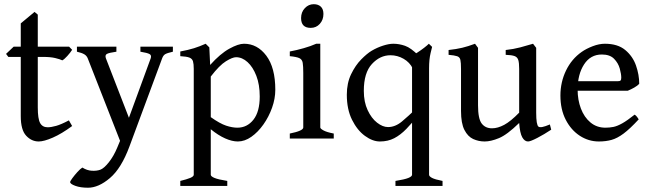

<svg xmlns="http://www.w3.org/2000/svg" viewBox="-20 -648 3045 898"><path d="M317.4 -58.6Q268.6 -22.5 227.1 -4.4Q185.5 13.7 161.1 13.7Q127.4 13.7 102.3 -13.4Q77.1 -40.5 77.1 -105V-381.8H19L8.3 -396L43.9 -429.7H77.1V-538.6L141.6 -592.3L156.7 -579.6V-429.7H303.2L317.4 -415Q309.1 -401.9 294.9 -386.2Q280.8 -370.6 271.5 -365.7Q260.7 -371.1 238.3 -376.5Q215.8 -381.8 182.1 -381.8H156.7V-145.5Q156.7 -92.3 167.7 -72.5Q178.7 -52.7 203.1 -52.7Q219.2 -52.7 242.7 -59.3Q266.1 -65.9 302.2 -85Z M788.6 -406.2Q761.2 -399.9 752.2 -394.3Q743.2 -388.7 738.3 -375L585.4 37.1Q547.4 139.6 494.1 184.8Q440.9 230 391.6 230Q356.4 230 332.3 221.2Q308.1 212.4 308.1 203.6Q308.1 199.2 318.4 185.3Q328.6 171.4 342 156.5Q355.5 141.6 365.2 135.7Q387.2 149.4 409.4 150.6Q431.6 151.9 448.7 146Q465.8 140.1 488.8 111.3Q511.7 82.5 528.3 42.5L541.5 10.7L390.6 -374.5Q385.7 -387.2 374.3 -394Q362.8 -400.9 339.8 -406.2V-429.7H524.4V-406.2Q490.2 -401.4 480 -395.8Q469.7 -390.1 475.6 -374.5L583 -97.2L684.6 -374.5Q689.9 -389.2 679.7 -395Q669.4 -400.9 636.7 -406.2V-429.7H788.6Z M1092.3 13.7Q1065.4 13.7 1033 -0.7Q1000.5 -15.1 965.8 -43.5V169.4Q965.8 176.8 982.9 184.1Q1000 191.4 1043 198.2V221.7H823.2V198.2Q853.5 190.9 869.9 184.1Q886.2 177.2 886.2 169.4V-325.7Q886.2 -349.1 882.6 -361.3Q878.9 -373.5 865.7 -378.7Q852.5 -383.8 823.2 -385.3V-407.2Q860.4 -414.1 887 -422.4Q913.6 -430.7 941.9 -443.4L959 -426.3L962.9 -344.2Q1010.3 -397 1052.5 -420.2Q1094.7 -443.4 1121.1 -443.4Q1183.6 -443.4 1225.6 -387.5Q1267.6 -331.5 1267.6 -228Q1267.6 -186.5 1252.4 -144Q1237.3 -101.6 1211.9 -65.7Q1186.5 -29.8 1155.5 -8.1Q1124.5 13.7 1092.3 13.7ZM1084 -380.4Q1067.4 -380.4 1036.9 -361.6Q1006.3 -342.8 965.8 -290V-100.1Q1008.8 -69.8 1037.6 -60.3Q1066.4 -50.8 1090.3 -50.8Q1135.7 -50.8 1165.3 -88.1Q1194.8 -125.5 1194.8 -196.8Q1194.8 -252 1179 -293.2Q1163.1 -334.5 1137.9 -357.4Q1112.8 -380.4 1084 -380.4Z M1492.7 -582.5Q1492.7 -555.2 1475.8 -536.4Q1459 -517.6 1433.1 -517.6Q1388.2 -517.6 1388.2 -563.5Q1388.2 -591.3 1405.8 -609.9Q1423.3 -628.4 1447.3 -628.4Q1468.3 -628.4 1480.5 -616.9Q1492.7 -605.5 1492.7 -582.5ZM1335.4 0V-23.4Q1398.4 -36.1 1398.4 -51.8V-306.6Q1398.4 -338.4 1395.8 -354.2Q1393.1 -370.1 1379.9 -376.2Q1366.7 -382.3 1335.4 -385.3V-407.2Q1367.2 -413.1 1400.4 -422.6Q1433.6 -432.1 1459 -443.4H1478V-51.8Q1478 -46.4 1492.9 -38.1Q1507.8 -29.8 1541 -23.4V0Z M1829.6 221.7V198.2Q1872.6 191.4 1889.9 184.3Q1907.2 177.2 1907.2 169.4V-389.2Q1917 -392.6 1932.6 -402.6Q1948.2 -412.6 1963.4 -424.3Q1978.5 -436 1985.8 -443.4L2001 -428.7Q2001 -428.7 1993.9 -399.7Q1986.8 -370.6 1986.8 -328.6V169.4Q1986.8 176.8 2000.7 184.1Q2014.6 191.4 2049.8 198.2V221.7ZM1941.4 -114.7Q1908.7 -74.2 1880.9 -45.4Q1853 -16.6 1823.7 -1.5Q1794.4 13.7 1756.8 13.7Q1722.7 13.7 1686.8 -12.5Q1650.9 -38.6 1626.5 -87.6Q1602.1 -136.7 1602.1 -205.1Q1602.1 -259.3 1622.1 -300.8Q1642.1 -342.3 1669.4 -370.1Q1696.8 -397.9 1718.3 -410.6Q1744.1 -425.8 1771.7 -434.6Q1799.3 -443.4 1819.3 -443.4Q1846.7 -443.4 1874.3 -433.8Q1901.9 -424.3 1937.5 -388.2Q1937.5 -360.4 1931.4 -348.4Q1925.3 -336.4 1910.6 -327.6Q1896.5 -356.4 1867.7 -373Q1838.9 -389.6 1806.2 -389.6Q1757.3 -389.6 1719.5 -348.6Q1681.6 -307.6 1681.6 -223.1Q1681.6 -170.9 1699.5 -132.8Q1717.3 -94.7 1743.7 -74.2Q1770 -53.7 1794.9 -53.7Q1828.6 -53.7 1859.9 -79.8Q1891.1 -106 1923.3 -137.2Q1929.2 -134.3 1934.3 -126.2Q1939.5 -118.2 1941.4 -114.7Z M2558.1 -41.5Q2524.9 -19.5 2492.9 -2.9Q2460.9 13.7 2449.7 13.7Q2433.6 13.7 2422.6 -5.9Q2411.6 -25.4 2408.2 -72.8Q2351.6 -17.6 2313.7 -2Q2275.9 13.7 2246.6 13.7Q2218.3 13.7 2193.1 2.2Q2168 -9.3 2152.1 -40.3Q2136.2 -71.3 2136.2 -128.9V-325.7Q2136.2 -355 2133.3 -367.9Q2130.4 -380.9 2118.2 -385Q2106 -389.2 2078.1 -391.6V-414.1Q2114.3 -418 2141.8 -424.6Q2169.4 -431.2 2201.7 -443.4L2215.8 -424.3V-155.3Q2215.8 -92.8 2232.9 -70.3Q2250 -47.9 2281.2 -47.9Q2308.1 -47.9 2338.4 -64.2Q2368.7 -80.6 2408.2 -121.1V-325.7Q2408.2 -353.5 2404.1 -367.2Q2399.9 -380.9 2386.7 -385.7Q2373.5 -390.6 2345.2 -391.6V-414.1Q2381.3 -418 2413.6 -426.5Q2445.8 -435.1 2473.1 -443.4L2487.8 -424.3V-121.1Q2487.8 -64 2498.5 -55.7Q2503.9 -51.8 2516.4 -54Q2528.8 -56.2 2551.8 -65.9Z M2969.7 -256.3Q2961.9 -247.1 2946.3 -238.3Q2930.7 -229.5 2916 -223.6H2649.9L2650.4 -268.1H2868.2Q2878.9 -268.1 2882.3 -271.5Q2885.7 -274.9 2885.7 -284.7Q2885.7 -301.8 2878.7 -327.4Q2871.6 -353 2852.1 -373Q2832.5 -393.1 2794.9 -393.1Q2741.7 -393.1 2711.7 -346.7Q2681.6 -300.3 2681.6 -228.5Q2681.6 -180.7 2697 -140.1Q2712.4 -99.6 2741.7 -75.2Q2771 -50.8 2811.5 -50.8Q2831.1 -50.8 2849.1 -54.4Q2867.2 -58.1 2890.6 -71.3Q2914.1 -84.5 2948.2 -111.8Q2954.1 -108.4 2959.7 -101.1Q2965.3 -93.8 2967.3 -89.8Q2926.3 -45.4 2896.5 -23.2Q2866.7 -1 2840.1 6.3Q2813.5 13.7 2780.8 13.7Q2732.9 13.7 2691.9 -12.9Q2650.9 -39.6 2626 -87.9Q2601.1 -136.2 2601.1 -201.2Q2601.1 -263.7 2627.2 -317.9Q2653.3 -372.1 2700.7 -405.3Q2722.2 -420.4 2752.2 -431.9Q2782.2 -443.4 2809.1 -443.4Q2869.1 -443.4 2904.3 -414.1Q2939.5 -384.8 2954.6 -341.6Q2969.7 -298.3 2969.7 -256.3Z"/></svg>

Font: Namdhinggo
Style: Regular
Weight: 400
Designer: Victor Gaultney
Foundry: SIL International
Version: Version 3.001